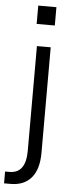

<svg xmlns="http://www.w3.org/2000/svg" viewBox="-73 -774 409 1029"><g transform="rotate(5 131.5 -259.5)"><path d="M89.8 -643.6V-742.2H187.5V-643.6ZM-9.8 159.2H13.7Q101.6 159.2 101.6 38.1V-525.4H175.8V42Q175.8 130.9 136.7 176.8Q97.7 222.7 25.4 222.7H-9.8Z"/></g></svg>

Font: Gothic A1
Style: Regular
Weight: 400
Designer: HanYang I&C Co.,Ltd.
Foundry: HanYang I&C Co.,Ltd.
Version: Version 2.50